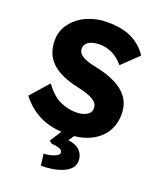

<svg xmlns="http://www.w3.org/2000/svg" viewBox="-171 -821 976 1172"><g transform="rotate(20 317.0 -235.0)"><path d="M320 10Q215 10 143 -26.5Q71 -63 20 -129L123 -246Q173 -179 223.5 -156Q274 -133 328 -133Q369 -133 396 -148.5Q423 -164 423 -194Q423 -219 403 -235.5Q383 -252 351.5 -263Q320 -274 285 -281Q169 -306 112.5 -359.5Q56 -413 56 -502Q56 -565 93 -613.5Q130 -662 190 -689Q250 -716 320 -716Q422 -716 484 -684Q546 -652 584 -595L479 -494Q447 -533 408 -552.5Q369 -572 325 -572Q281 -572 254.5 -556Q228 -540 228 -511Q228 -489 245 -474Q262 -459 290 -449.5Q318 -440 350 -434Q423 -419 478 -392Q533 -365 563.5 -322Q594 -279 594 -217Q594 -145 558.5 -94Q523 -43 461.5 -16.5Q400 10 320 10ZM238 246 229 171Q249 171 271.5 166Q294 161 310 151.5Q326 142 326 131Q326 113 302 105.5Q278 98 255 98L237 84L306 -24H388L343 43Q395 49 420 75.5Q445 102 445 139Q445 170 426 190.5Q407 211 376 223.5Q345 236 308.5 241.5Q272 247 238 246Z"/></g></svg>

Font: Lexend
Style: Bold
Weight: 700
Designer: Bonnie Shaver-Troup, Thomas Jockin
Foundry: Lexend
Version: Version 1.007; ttfautohint (v1.8.3)